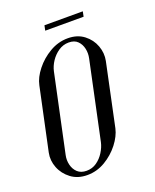

<svg xmlns="http://www.w3.org/2000/svg" viewBox="-126 -643 579 716"><g transform="rotate(-20 163.0 -285.0)"><path d="M289.6 -575H137.4L133.2 -555H285.5ZM-9.9 -123.2Q-16 -93.6 -4.5 -64.2Q7 -34.8 33.3 -15Q59.6 4.8 97.5 4.8Q135.4 4.8 168.8 -15Q202.1 -34.8 225.1 -64.5Q248 -94.2 254.5 -123.2L307 -371.4Q313.1 -401 302.3 -430.6Q291.5 -460.2 265.7 -480Q239.9 -499.8 202 -499.8Q163.8 -499.8 129.9 -479.8Q96 -459.9 72.6 -430.2Q49.1 -400.6 43 -371.4ZM111.8 -401.5Q116 -421.1 128.4 -439.9Q140.8 -458.6 159.2 -471.2Q177.8 -483.8 200.1 -483.8Q222.8 -483.8 235.2 -471.2Q247.8 -458.6 251.8 -439.9Q255.9 -421.1 251.6 -401.5L186.1 -93.1Q181.9 -74.1 170 -55.1Q158.1 -36 140.4 -23.6Q122.8 -11.2 100.1 -11.2Q77.8 -11.2 64.4 -23.6Q51.1 -36 46.6 -55.1Q42 -74.1 46.2 -93.1Z"/></g></svg>

Font: Emberly Black
Style: Italic
Weight: 900
Italic angle: -12°
Designer: Rajesh Rajput
Foundry: Rajesh Rajput
Version: Version 1.000